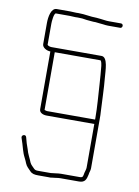

<svg xmlns="http://www.w3.org/2000/svg" viewBox="-88 -649 651 900"><g transform="rotate(10 238.0 -198.5)"><path d="M416 -576H359C344 -576 331 -579 319 -580L299 -582C267 -582 244 -589 211 -589C196 -588 187 -590 173 -590H108C81 -590 74 -546 74 -517V-417C74 -401 95 -389 113 -389V-114C113 -98 130 -90 148 -90H375V117C375 127 371 134 369 144C366 158 368 167 351 167H263C254 167 246 168 239 169L222 171C217 172 213 172 208 172H159C146 172 140 172 134 166C126 157 117 151 112 140C105 121 93 102 88 81C81 63 76 46 71 26C67 12 47 19 50 32C56 50 62 68 67 87L73 105C77 116 88 135 92 147C98 162 108 169 118 180C128 191 140 193 159 193H207C213 194 219 193 225 192L242 190C248 189 255 188 263 188H351C380 188 385 171 390 148C391 136 396 129 396 117V-120C396 -131 396 -141 395 -152C392 -204 391 -262 386 -313C383 -344 384 -410 353 -410H115C107 -410 99 -413 95 -417V-518C95 -528 98 -569 108 -569H173C187 -569 196 -567 212 -568C229 -568 239 -567 255 -564L277 -562C284 -561 291 -561 298 -561L316 -559L336 -557C343 -556 350 -555 359 -555H416C422 -555 426 -560 426 -566C426 -572 422 -576 416 -576ZM134 -389H352C357 -384 359 -372 360 -364C363 -335 365 -307 367 -276C370 -226 375 -171 375 -120V-111H148C144 -111 140 -112 135 -114H134Z"/></g></svg>

Font: Electronic
Style: Thn
Weight: 100
Version: Version 1.011